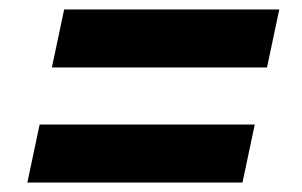

<svg xmlns="http://www.w3.org/2000/svg" viewBox="-20 -494 640 407"><path d="M90 -351 116 -474H572L546 -351ZM38 -107 64 -230H520L494 -107Z"/></svg>

Font: Geist Mono ExtraBold
Style: Italic
Weight: 800
Italic angle: -12°
Monospace: yes
Designer: Basement.studio, Andrés Briganti, Mateo Zaragoza
Foundry: Basement.studio, Vercel, Andrés Briganti, Guido Ferreyra, Mateo Zaragoza
Version: Version 1.500; ttfautohint (v1.8.4.7-5d5b)